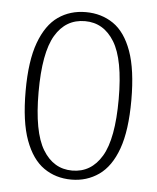

<svg xmlns="http://www.w3.org/2000/svg" viewBox="-45 -585 519 635"><g transform="rotate(5 214.5 -268.0)"><path d="M215 10Q163 10 123.5 -17.5Q84 -45 61.5 -106Q39 -167 39 -269Q39 -369 61.5 -430Q84 -491 123.5 -518.5Q163 -546 215 -546Q267 -546 306.5 -519Q346 -492 368 -431Q390 -370 390 -269Q390 -168 368 -107Q346 -46 306 -18Q266 10 215 10ZM215 -20Q278 -20 313 -78.5Q348 -137 348 -269Q348 -400 312.5 -458Q277 -516 215 -516Q151 -516 116.5 -458Q82 -400 82 -269Q82 -137 117.5 -78.5Q153 -20 215 -20Z"/></g></svg>

Font: Noto Serif ExtraCondensed ExtraLight
Style: Regular
Weight: 200
Width: 2
Designer: Monotype Design Team
Foundry: Monotype Imaging Inc.
Version: Version 2.015